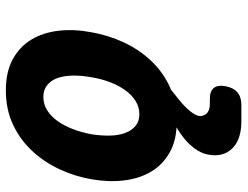

<svg xmlns="http://www.w3.org/2000/svg" viewBox="-112 -488 825 640"><g transform="rotate(-90 300.0 -167.5)"><path d="M291 120Q317 120 327.5 133.5Q338 147 333 173Q328 199 312.5 212Q297 225 271 225H216Q155 225 125.5 194.5Q96 164 105 115Q111 80 147 45Q168 25 196 9Q148 6 114 -13Q72 -36 48.5 -75.5Q25 -115 19 -166.5Q13 -218 23 -275Q33 -332 57.5 -383.5Q82 -435 119.5 -474.5Q157 -514 207 -537Q257 -560 319 -560Q381 -560 423 -537Q465 -514 488.5 -475Q512 -436 518 -384.5Q524 -333 513 -275Q503 -218 479 -166.5Q455 -115 417.5 -75.5Q380 -36 330 -13Q326 -11 322 -10L287 18Q265 36 251 53Q237 70 234 83Q232 98 242 109Q252 120 274 120ZM240 -115Q264 -115 284.5 -128Q305 -141 320.5 -163Q336 -185 347 -214Q358 -243 363 -275Q369 -308 368.5 -337Q368 -366 360.5 -387.5Q353 -409 337 -422Q321 -435 297 -435Q273 -435 252.5 -422Q232 -409 216.5 -387Q201 -365 190 -336Q179 -307 173 -275Q168 -243 168.5 -214Q169 -185 177 -163Q185 -141 200.5 -128Q216 -115 240 -115Z"/></g></svg>

Font: Maple Mono NL ExtraBold
Style: Italic
Weight: 800
Italic angle: -10°
Monospace: yes
Designer: subframe7536
Version: Version 7.000